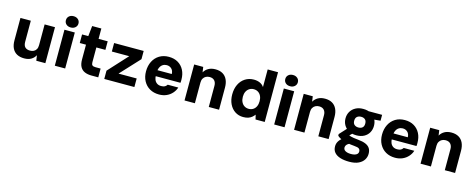

<svg xmlns="http://www.w3.org/2000/svg" viewBox="-38 -1595 6646 2685"><g transform="rotate(15 3285.0 -252.5)"><path d="M264 12Q202 12 158.5 -11.5Q115 -35 92 -81.5Q69 -128 69 -196V-521H219V-216Q219 -163 244 -138.5Q269 -114 316 -114Q345 -114 368.5 -125.5Q392 -137 405.5 -161Q419 -185 419 -221V-521H569V0H438L426 -77Q405 -36 364.5 -12Q324 12 264 12Z M706 0V-521H856V0ZM782 -574Q741 -574 716 -597Q691 -620 691 -655Q691 -691 716 -714Q741 -737 782 -737Q822 -737 847.5 -714Q873 -691 873 -655Q873 -620 847.5 -597Q822 -574 782 -574Z M1235 0Q1180 0 1138.5 -17.5Q1097 -35 1074 -75Q1051 -115 1051 -184V-397H961V-521H1051L1067 -671H1200V-521H1332V-397H1201V-182Q1201 -152 1214.5 -139.5Q1228 -127 1261 -127H1335V0Z M1422 0V-120L1677 -398H1425V-521H1853V-402L1595 -124H1858V0Z M2216 12Q2139 12 2081 -21.5Q2023 -55 1990.5 -115.5Q1958 -176 1958 -255Q1958 -336 1990 -399Q2022 -462 2080 -497.5Q2138 -533 2216 -533Q2294 -533 2350 -499.5Q2406 -466 2436.5 -407Q2467 -348 2467 -271Q2467 -261 2467 -249Q2467 -237 2465 -224H2064V-311H2316Q2315 -359 2287 -386Q2259 -413 2217 -413Q2186 -413 2160.5 -397Q2135 -381 2120.5 -349Q2106 -317 2106 -268V-238Q2106 -200 2118 -171.5Q2130 -143 2154.5 -126.5Q2179 -110 2215 -110Q2250 -110 2269 -121.5Q2288 -133 2300 -152H2453Q2439 -107 2405.5 -69Q2372 -31 2324 -9.5Q2276 12 2216 12Z M2584 0V-521H2715L2726 -445Q2748 -485 2789.5 -509Q2831 -533 2891 -533Q2953 -533 2996 -508Q3039 -483 3061.5 -435Q3084 -387 3084 -320V0H2935V-306Q2935 -353 2910.5 -380.5Q2886 -408 2839 -408Q2810 -408 2786 -395.5Q2762 -383 2748 -359Q2734 -335 2734 -300V0Z M3434 12Q3368 12 3316 -22Q3264 -56 3235 -116.5Q3206 -177 3206 -255Q3206 -337 3236 -399.5Q3266 -462 3321 -497.5Q3376 -533 3448 -533Q3496 -533 3534 -516Q3572 -499 3595 -465V-720H3745V0H3612L3596 -66Q3581 -45 3559.5 -27Q3538 -9 3508 1.5Q3478 12 3434 12ZM3480 -119Q3516 -119 3543.5 -136.5Q3571 -154 3586 -186Q3601 -218 3601 -261Q3601 -304 3586 -336Q3571 -368 3543.5 -385.5Q3516 -403 3479 -403Q3445 -403 3417 -385.5Q3389 -368 3373.5 -336.5Q3358 -305 3358 -262Q3358 -219 3373.5 -186.5Q3389 -154 3417 -136.5Q3445 -119 3480 -119Z M3882 0V-521H4032V0ZM3958 -574Q3917 -574 3892 -597Q3867 -620 3867 -655Q3867 -691 3892 -714Q3917 -737 3958 -737Q3998 -737 4023.5 -714Q4049 -691 4049 -655Q4049 -620 4023.5 -597Q3998 -574 3958 -574Z M4170 0V-521H4301L4312 -445Q4334 -485 4375.5 -509Q4417 -533 4477 -533Q4539 -533 4582 -508Q4625 -483 4647.5 -435Q4670 -387 4670 -320V0H4521V-306Q4521 -353 4496.5 -380.5Q4472 -408 4425 -408Q4396 -408 4372 -395.5Q4348 -383 4334 -359Q4320 -335 4320 -300V0Z M5028 232Q4953 232 4897.5 214.5Q4842 197 4812.5 162Q4783 127 4783 74Q4783 34 4803.5 0.5Q4824 -33 4861.5 -58.5Q4899 -84 4953 -102L5008 -25Q4960 -13 4937.5 8Q4915 29 4915 58Q4915 79 4929.5 93Q4944 107 4968.5 114Q4993 121 5025 121Q5056 121 5079.5 114Q5103 107 5116 93Q5129 79 5129 59Q5129 32 5111.5 17.5Q5094 3 5038 -1Q4987 -5 4946.5 -13Q4906 -21 4875 -31.5Q4844 -42 4822 -55Q4800 -68 4788 -81V-104L4898 -224L5006 -192L4867 -59L4914 -137Q4924 -130 4935 -125Q4946 -120 4962.5 -115Q4979 -110 5005.5 -106Q5032 -102 5073 -98Q5139 -92 5181 -74Q5223 -56 5243.5 -24.5Q5264 7 5264 56Q5264 102 5239 142Q5214 182 5162 207Q5110 232 5028 232ZM5030 -151Q4966 -151 4919.5 -176.5Q4873 -202 4848 -245Q4823 -288 4823 -342Q4823 -396 4848 -439Q4873 -482 4919.5 -507.5Q4966 -533 5030 -533Q5095 -533 5141 -507.5Q5187 -482 5211 -439Q5235 -396 5235 -342Q5235 -288 5211 -245Q5187 -202 5141 -176.5Q5095 -151 5030 -151ZM5030 -264Q5066 -264 5087.5 -283Q5109 -302 5109 -341Q5109 -381 5087.5 -400Q5066 -419 5030 -419Q4994 -419 4971.5 -400Q4949 -381 4949 -341Q4949 -302 4971.5 -283Q4994 -264 5030 -264ZM5118 -419 5097 -521H5305V-436Z M5633 12Q5556 12 5498 -21.5Q5440 -55 5407.5 -115.5Q5375 -176 5375 -255Q5375 -336 5407 -399Q5439 -462 5497 -497.5Q5555 -533 5633 -533Q5711 -533 5767 -499.5Q5823 -466 5853.5 -407Q5884 -348 5884 -271Q5884 -261 5884 -249Q5884 -237 5882 -224H5481V-311H5733Q5732 -359 5704 -386Q5676 -413 5634 -413Q5603 -413 5577.5 -397Q5552 -381 5537.5 -349Q5523 -317 5523 -268V-238Q5523 -200 5535 -171.5Q5547 -143 5571.5 -126.5Q5596 -110 5632 -110Q5667 -110 5686 -121.5Q5705 -133 5717 -152H5870Q5856 -107 5822.5 -69Q5789 -31 5741 -9.5Q5693 12 5633 12Z M6001 0V-521H6132L6143 -445Q6165 -485 6206.5 -509Q6248 -533 6308 -533Q6370 -533 6413 -508Q6456 -483 6478.5 -435Q6501 -387 6501 -320V0H6352V-306Q6352 -353 6327.5 -380.5Q6303 -408 6256 -408Q6227 -408 6203 -395.5Q6179 -383 6165 -359Q6151 -335 6151 -300V0Z"/></g></svg>

Font: DM Sans 10pt Black
Style: Regular
Weight: 900
Version: Version 4.004;gftools[0.9.30]